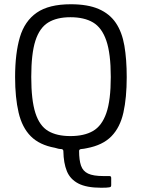

<svg xmlns="http://www.w3.org/2000/svg" viewBox="-20 -696 668 903"><path d="M51 -333Q51 -445 73.5 -521Q96 -597 153 -636.5Q210 -676 313 -676Q393 -676 444.5 -653.5Q496 -631 525 -588Q554 -545 565 -481Q576 -417 576 -333Q576 -237 560.5 -167Q545 -97 504 -55Q463 -13 388 1Q382 2 375 3.5Q368 5 362 5Q352 6 352 14Q352 57 361 83Q370 109 394.5 120.5Q419 132 466 132H495Q503 132 503 141V174Q503 179 501.5 181.5Q500 184 494 185Q491 186 479.5 186.5Q468 187 456 187Q387 187 348.5 167Q310 147 294.5 109Q279 71 278 15Q278 11 276 8.5Q274 6 269 5Q262 5 254.5 3.5Q247 2 238 -1Q166 -14 125 -55Q84 -96 67.5 -166.5Q51 -237 51 -333ZM127 -334Q127 -225 146.5 -164.5Q166 -104 206.5 -80Q247 -56 311 -56Q376 -56 417.5 -80Q459 -104 480 -164Q501 -224 501 -334Q501 -444 480 -505Q459 -566 417.5 -590.5Q376 -615 311 -615Q247 -615 206.5 -590Q166 -565 146.5 -504.5Q127 -444 127 -334Z"/></svg>

Font: Glory Thin
Style: Regular
Weight: 400
Version: Version 1.011